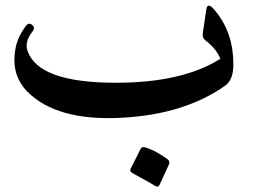

<svg xmlns="http://www.w3.org/2000/svg" viewBox="-20 -406 966 696"><path d="M79 -74Q19 -135 36 -229Q39 -248 48 -268.5Q57 -289 73 -311Q84 -326 96 -316Q109 -306 98 -292Q68 -254 80 -221Q120 -106 400 -106Q520 -106 614.5 -127.5Q709 -149 779 -193Q763 -231 723 -261Q713 -270 715 -285L728 -373Q733 -401 760 -367Q826 -288 826 -173Q826 -117 797 -96Q724 -44 629.5 -14.5Q535 15 419 21Q185 33 79 -74ZM490 133Q494 125 506 128Q528 135 548 146Q568 157 587 171Q597 179 593 189L558 265Q553 275 541 267Q529 259 461 222Q448 215 454 205Z"/></svg>

Font: Amiri
Style: Bold Italic
Weight: 700
Italic angle: 10°
Designer: Khaled Hosny
Version: Version 0.113